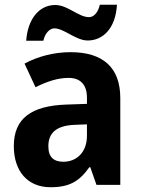

<svg xmlns="http://www.w3.org/2000/svg" viewBox="-20 -776 594 806"><path d="M90 -605H162C169 -638 190 -657 208 -657C249 -657 298 -606 348 -606C411 -606 465 -655 471 -756H399C392 -724 374 -704 354 -704C309 -704 265 -755 212 -755C142 -755 96 -693 90 -605ZM276 -557C207 -557 138 -539 83 -509L129 -410C178 -434 222 -449 268 -449C317 -449 345 -421 345 -366V-340L258 -337C112 -332 38 -279 38 -163C38 -56 97 10 192 10C273 10 314 -16 355 -74H359L385 0H485V-364C485 -494 411 -557 276 -557ZM294 -252 345 -254V-206C345 -137 302 -97 246 -97C207 -97 183 -115 183 -162C183 -215 213 -249 294 -252Z"/></svg>

Font: Noto Sans Telugu SemiCondensed
Style: Bold
Weight: 700
Width: 4
Designer: Jelle Bosma - Monotype Design Team
Foundry: Monotype Imaging Inc.
Version: Version 2.005